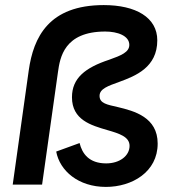

<svg xmlns="http://www.w3.org/2000/svg" viewBox="-20 -726 686 755"><path d="M396.5 9C499 9 600 -49.5 600 -161.5C600 -265 508 -289.5 443 -305C402 -314.5 371.5 -319 371.5 -349C371.5 -377 405 -388 449 -404C513 -427.5 598.5 -461 598.5 -567.5C598.5 -657.5 514 -706 388 -706C172 -706 111.5 -580 93 -449L30 0H145.5L208 -443C216 -499.5 232 -602 394 -602C442 -602 488.5 -585.5 488.5 -549.5C488.5 -521 457 -508 409 -491C315.5 -460 263 -419 263 -343.5C263 -254.5 338.5 -233 402 -214.5C448.5 -201 489.5 -188.5 489.5 -152.5C489.5 -113.5 451 -83.5 397.5 -83.5C330 -83.5 303 -122 293 -163.5L201 -130C215 -54.5 288 9 396.5 9Z"/></svg>

Font: HK Grotesk SemiBold
Style: Italic
Weight: 600
Italic angle: -16°
Designer: Alfredo Marco Pradil
Foundry: Hanken Design Co.
Version: Version 3.001;FEAKit 1.0